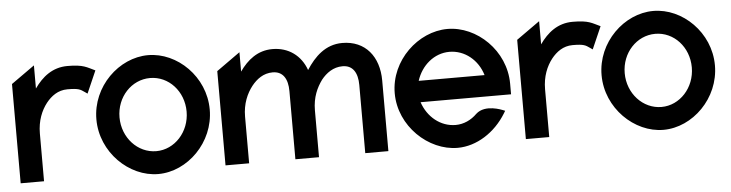

<svg xmlns="http://www.w3.org/2000/svg" viewBox="-37 -606 2899 761"><g transform="rotate(-5 1412.5 -225.5)"><path d="M20 0H113V-190C113 -241 130 -281 152 -309C172 -334 199 -355 237 -355C281 -355 288 -350 305 -338L315 -331L354 -420C321 -435 310 -447 245 -447C185 -447 144 -413 113 -369V-461L20 -395Z M341 -226C341 -95 451 11 567 11C683 11 792 -95 792 -226C792 -357 683 -462 567 -462C451 -462 341 -357 341 -226ZM433 -226C433 -307 493 -371 567 -371C641 -371 700 -307 700 -226C700 -145 640 -80 567 -80C493 -80 433 -145 433 -226Z M835 0H929V-186C929 -237 947 -277 969 -305C989 -330 1016 -351 1053 -351C1094 -351 1113 -320 1113 -271V0H1207V-186C1207 -239 1225 -276 1246 -305C1266 -330 1294 -351 1331 -351C1372 -351 1391 -320 1391 -271V0H1483V-281C1483 -376 1430 -443 1338 -443C1271 -443 1227 -399 1194 -348C1173 -407 1124 -443 1060 -443C1001 -443 960 -409 929 -365V-442L835 -375Z M1528 -226C1528 -95 1642 11 1758 11C1834 11 1908 -37 1952 -109L1958 -119L1948 -123C1947 -123 1881 -152 1843 -117C1820 -94 1790 -80 1758 -80C1698 -80 1647 -122 1627 -182H1987V-224C1987 -356 1875 -462 1758 -462C1642 -462 1528 -357 1528 -226ZM1627 -267C1646 -327 1697 -371 1758 -371C1819 -371 1871 -328 1889 -267Z M2030 0H2123V-190C2123 -241 2140 -281 2162 -309C2182 -334 2209 -355 2247 -355C2291 -355 2298 -350 2315 -338L2325 -331L2364 -420C2331 -435 2320 -447 2255 -447C2195 -447 2154 -413 2123 -369V-461L2030 -395Z M2351 -226C2351 -95 2461 11 2577 11C2693 11 2802 -95 2802 -226C2802 -357 2693 -462 2577 -462C2461 -462 2351 -357 2351 -226ZM2443 -226C2443 -307 2503 -371 2577 -371C2651 -371 2710 -307 2710 -226C2710 -145 2650 -80 2577 -80C2503 -80 2443 -145 2443 -226Z"/></g></svg>

Font: Charger Sport
Style: BdNrw
Weight: 700
Designer: Jasper
Foundry: Cannot Into Space Fonts
Version: Version 1.1